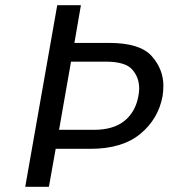

<svg xmlns="http://www.w3.org/2000/svg" viewBox="-20 -718 648 738"><path d="M605 -349Q589 -261 519.5 -203.5Q450 -146 328 -146H194L168 0H77L200 -698H291L266 -553H400Q518 -553 563 -502.5Q608 -452 608 -388Q608 -369 605 -349ZM341 -219Q416 -219 458.5 -253.5Q501 -288 512 -349Q515 -365 515 -378Q515 -420 488.5 -450.5Q462 -481 387 -481H253L207 -219Z"/></svg>

Font: Fz Poppins
Style: Italic
Weight: 400
Italic angle: -10°
Designer: Ninad Kale (Devanagari), Jonny Pinhorn (Latin)
Foundry: Indian Type Foundry
Version: Vit hóa bi Vntype.Com & FontZin.Com